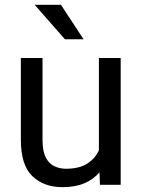

<svg xmlns="http://www.w3.org/2000/svg" viewBox="-20 -770 591 800"><path d="M396.5 0 394.5 -52.2Q370.1 -22.9 332 -6.6Q293.9 9.8 240.2 9.8Q162.6 9.8 114.7 -36.1Q66.9 -82 66.9 -187.5V-528.3H157.2V-186.5Q157.2 -139.2 171.1 -113Q185.1 -86.9 207.5 -76.9Q230 -66.9 254.4 -66.9Q309.6 -66.9 342.8 -87.9Q376 -108.9 392.1 -143.6V-528.3H482.9V0ZM233.9 -750 328.1 -606.4H250.5L124.5 -750Z"/></svg>

Font: Vazirmatn RD FD
Style: Regular
Weight: 400
Designer: Saber Rastikerdar
Foundry: Saber Rastikerdar
Version: Version 33.003